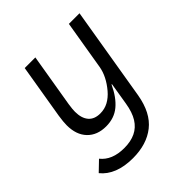

<svg xmlns="http://www.w3.org/2000/svg" viewBox="-198 -650 996 996"><g transform="rotate(-45 300.0 -152.0)"><path d="M27 141 81 89Q124 143 213 143Q261 143 295.5 126.5Q330 110 351.5 75.5Q373 41 382 -15L402 -137H399Q369 -72 327.5 -37.5Q286 -3 226 -3Q161 -3 123 -42.5Q85 -82 85 -152Q85 -176 91 -216L141 -516H219L170 -223L169 -215Q165 -190 165 -171Q165 -124 187 -98Q209 -72 252 -72Q284 -72 311 -86.5Q338 -101 361 -128Q410 -186 420 -246L465 -516H543L457 0Q438 110 373.5 161Q309 212 208 212Q146 212 100.5 194Q55 176 27 141Z"/></g></svg>

Font: iA Writer Mono V
Style: Regular
Weight: 400
Italic angle: -9.5°
Designer: Mike Abbink, Paul van der Laan, Pieter van Rosmalen
Foundry: Bold Monday
Version: Version 2.000